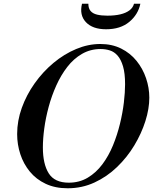

<svg xmlns="http://www.w3.org/2000/svg" viewBox="-20 -999 821 1030"><path d="M343 11Q276 11 225 -13Q174 -37 140 -78.5Q106 -120 89 -172Q72 -224 72 -280Q72 -351 97 -420.5Q122 -490 166 -552Q210 -614 267 -661.5Q324 -709 388.5 -736Q453 -763 518 -763Q581 -763 630 -738.5Q679 -714 712.5 -672.5Q746 -631 763.5 -579.5Q781 -528 781 -475Q781 -416 760 -349.5Q739 -283 700.5 -219Q662 -155 608 -103Q554 -51 487 -20Q420 11 343 11ZM349 -19Q406 -19 451 -46Q496 -73 529.5 -118Q563 -163 586 -219Q609 -275 623.5 -334.5Q638 -394 644.5 -449Q651 -504 651 -547Q651 -606 640 -643Q629 -680 611 -700.5Q593 -721 569.5 -728.5Q546 -736 520 -736Q465 -736 420 -710Q375 -684 341 -640Q307 -596 282 -540.5Q257 -485 241 -425.5Q225 -366 217.5 -310Q210 -254 210 -208Q210 -119 241.5 -69Q273 -19 349 -19ZM549 -842Q477 -842 441 -880Q405 -918 420 -979H454Q454 -954 466 -940Q478 -926 501 -920.5Q524 -915 556 -915Q596 -915 625.5 -922Q655 -929 674 -943Q693 -957 699 -979H733Q721 -921 673.5 -881.5Q626 -842 549 -842Z"/></svg>

Font: Libre Bodoni
Style: Italic
Weight: 400
Italic angle: -13°
Designer: Pablo Impallari, Rodrigo Fuenzalida
Foundry: Impallari Type
Version: Version 2.005;gftools[0.9.23]